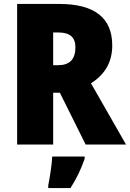

<svg xmlns="http://www.w3.org/2000/svg" viewBox="-20 -734 660 975"><path d="M363 -494Q363 -403 276 -403H250V-569H278Q363 -569 363 -494ZM67 -714V0H250V-263H284L415 0H620L442 -311Q550 -379 550 -503Q550 -714 280 -714ZM245 61Q244 90 237.5 134Q231 178 225 207V221H338Q362 183 379 147.5Q396 112 410 72V61Z"/></svg>

Font: Noto Sans UI SemiCondensed Black
Style: Regular
Weight: 900
Width: 4
Designer: Monotype Design Team
Foundry: Monotype Imaging Inc.
Version: 1.001